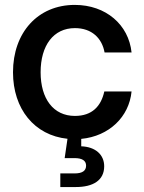

<svg xmlns="http://www.w3.org/2000/svg" viewBox="-20 -547 578 771"><path d="M222.2 204.1H284.2C354 204.1 398.4 177.2 398.4 120.6C398.4 74.2 363.3 42.5 306.2 40.5V10.7C418.5 0 498.5 -78.1 508.3 -179.7H398.9C385.7 -120.1 349.6 -81.5 280.8 -81.5C194.3 -81.5 143.1 -150.4 143.1 -256.8C143.1 -364.7 194.8 -434.1 280.8 -434.1C348.6 -434.1 389.6 -393.6 399.9 -336.4H508.3C496.6 -447.8 405.3 -527.3 280.3 -527.3C131.8 -527.3 32.2 -416 32.2 -256.8C32.2 -109.4 118.2 -3.4 251 10.3L239.7 87.9H279.3C310.1 87.9 325.7 98.1 325.7 118.2C325.7 139.2 310.1 149.4 279.3 149.4H222.2Z"/></svg>

Font: Raveo Display Display Medium
Style: Regular
Weight: 500
Designer: Jakub Foglar, Rasmus Andersson (Inter)
Foundry: Jakubfoglar.com
Version: Version 1.100;Glyphs 3.2.3 (3260)